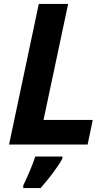

<svg xmlns="http://www.w3.org/2000/svg" viewBox="-20 -734 558 975"><path d="M26 0 177 -714H326L201 -125H451L425 0ZM98 221V208Q112 179 130.5 136Q149 93 159 61H297V71Q279 104 249 144Q219 184 186 221Z"/></svg>

Font: Noto IKEA Latin
Style: Bold Italic
Weight: 700
Italic angle: -12°
Designer: Monotype Design Team
Foundry: Monotype Imaging Inc.
Version: Version 1.0